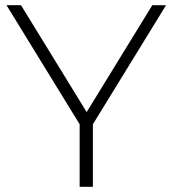

<svg xmlns="http://www.w3.org/2000/svg" viewBox="-20 -720 665 740"><path d="M338 -241V0H287V-241L5 -700H61L314 -288L567 -700H620Z"/></svg>

Font: Montserrat Atlas Light
Style: Regular
Weight: 300
Designer: Julieta Ulanovsky
Foundry: Julieta Ulanovsky
Version: Version 7.200